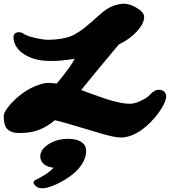

<svg xmlns="http://www.w3.org/2000/svg" viewBox="-32 -707 965 1039"><path d="M371.1 -388.7Q297.4 -377 250.2 -377Q203.1 -377 171.9 -383.8Q140.6 -390.6 113.3 -404.8Q51.3 -437 41.5 -494.1Q37.6 -523.9 57.6 -530.8Q63.5 -532.7 71.5 -532.7Q79.6 -532.7 88.4 -528.8Q120.1 -505.9 198.7 -494.1Q216.8 -491.7 227.5 -491.7Q238.3 -491.7 255.9 -492.7Q273.4 -493.7 293 -496.6Q340.3 -503.4 369.4 -519.3Q398.4 -535.2 422.4 -554.2Q446.3 -573.2 467.3 -591.8L507.8 -627.9Q548.8 -664.6 582.5 -675.8Q616.2 -687 635.3 -687Q654.3 -687 671.1 -681.4Q688 -675.8 705.1 -666Q748 -641.6 748 -615.2Q748 -580.1 709 -537.1Q668.5 -493.2 610.8 -466.3Q433.1 -253.4 407.2 -219.7L476.6 -194.3Q606 -145.5 670.9 -145.5Q705.1 -145.5 752.9 -173.3Q768.1 -182.1 780.3 -195.3Q804.2 -221.2 826.7 -221.2Q849.1 -221.2 859.6 -208Q870.1 -194.8 866.5 -176.3Q862.8 -157.7 851.6 -136.5Q840.3 -115.2 823 -92Q805.7 -68.8 783 -45.7Q760.3 -22.5 734.4 -3.9Q675.3 37.1 622.1 37.1Q586.9 37.1 511.2 14.2L331.1 -39.1Q295.9 -49.3 264.6 -56.6Q202.1 -2.9 129.4 8.8Q103 12.7 73.7 12.7Q44.4 12.7 27.8 5.1Q11.2 -2.4 2.4 -14.6Q-11.7 -35.2 -11.7 -78.1Q-11.7 -103 27.3 -146Q95.2 -219.7 177.7 -248Q207 -258.3 228.8 -258.3Q250.5 -258.3 275.4 -254.9Q360.8 -358.9 371.1 -388.7ZM583.5 -455.1Q581.5 -452.6 582.5 -453.1Q583.5 -453.6 586.9 -456.1ZM424.8 77.1Q434.1 89.4 434.1 113Q434.1 136.7 421.9 162.1Q409.7 187.5 390.1 209Q370.6 230.5 345.9 248Q321.3 265.6 295.9 278.8Q209.5 324.2 171.4 307.1Q165 304.2 157.2 295.7Q149.4 287.1 149.4 281.7Q149.4 270 168 263.2L186.5 252.9Q233.9 228 257.8 200.7Q213.9 195.8 196.3 170.9Q186 157.2 186 138.7Q186 102.5 230.5 73.5Q274.9 44.4 337.4 44.4Q399.9 44.4 424.8 77.1Z"/></svg>

Font: Sarina
Style: Regular
Weight: 400
Designer: James Grieshaber
Foundry: James Grieshaber
Version: Version 1.001